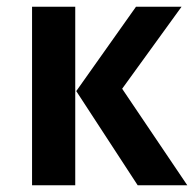

<svg xmlns="http://www.w3.org/2000/svg" viewBox="-20 -549 575 569"><path d="M203 0H75V-529H203ZM535 0H388L206 -279L383 -529H518L342 -286Z"/></svg>

Font: Trujillo Medium
Style: Regular
Weight: 500
Designer: Fira Sans original fonts by bBox Type GmbH, Carrois Corporate GbR, & Edenspiekermann AG / Changes by Cristiano Sobral
Foundry: Fira Sans original fonts by bBox Type GmbH, Carrois Corporate GbR, & Edenspiekermann AG / Changes by Cristiano Sobral
Version: Version 4.301;October 17, 2021;FontCreator 14.0.0.2814 64-bi